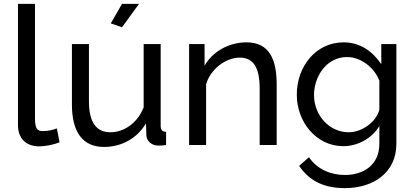

<svg xmlns="http://www.w3.org/2000/svg" viewBox="-20 -750 2141 993"><path d="M73 -730V-103C73 -34 115 7 183 7C214 7 259 -2 288 -14L274 -86C257 -79 230 -72 202 -72C179 -72 161 -77 161 -135V-730Z M611 -609 699 -730H611L553 -629ZM352 -209C352 -65 409 10 518 10C608 10 689 -34 735 -112L737 -51C738 -20 765 3 799 3C810 3 819 3 839 0V-68C819 -69 811 -78 811 -100V-522H723V-195C692 -115 623 -66 551 -66C477 -66 440 -119 440 -226V-522H352Z M1411 0V-312C1411 -438 1376 -531 1255 -531C1163 -531 1079 -483 1038 -410V-522H958V0H1046V-315C1070 -394 1148 -452 1220 -452C1289 -452 1323 -403 1323 -292V0Z M1515 -260C1515 -121 1614 6 1756 6C1830 6 1903 -34 1942 -98V-6C1942 103 1860 155 1764 155C1689 155 1619 124 1578 63L1527 108C1576 179 1646 223 1764 223C1912 223 2030 142 2030 -6V-522H1952V-418C1908 -483 1844 -531 1757 -531C1614 -531 1515 -407 1515 -260ZM1942 -183C1928 -124 1857 -66 1783 -66C1683 -66 1604 -154 1604 -258C1604 -355 1669 -455 1775 -455C1844 -455 1914 -404 1942 -333Z"/></svg>

Font: FIGSv2-sans-serif Medium
Style: Regular
Weight: 500
Designer: Matt McInerney, Pablo Impallari, Rodrigo Fuenzalida,Mirko Velimirovic
Foundry: Matt McInerney, Pablo Impallari, Rodrigo Fuenzalida
Version: Version 4.021;hotconv 1.0.109;makeotfexe 2.5.65596